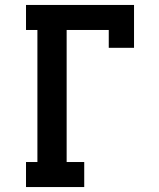

<svg xmlns="http://www.w3.org/2000/svg" viewBox="-20 -755 640 775"><path d="M85 0V-101H131V-634H85V-735H521V-562H419V-634H249V-101H320V0Z"/></svg>

Font: Iosevka Etoile
Style: Bold
Weight: 700
Designer: Belleve Invis
Foundry: Belleve Invis
Version: Version 28.1.0; ttfautohint (v1.8.4)